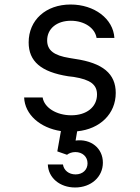

<svg xmlns="http://www.w3.org/2000/svg" viewBox="-20 -570 620 851"><path d="M259 159H192C194 218 245 261 313 261C384 261 436 214 436 151C436 87 383 44 315 53L322 12C424 2 493 -66 493 -158C493 -243 436 -291 312 -309L288 -313C219 -324 189 -347 189 -391C189 -443 232 -478 294 -478C354 -478 401 -446 408 -402H487C482 -487 398 -550 293 -550C183 -550 107 -481 107 -382C107 -298 162 -251 282 -232L307 -229C381 -217 410 -195 410 -151C410 -96 364 -59 296 -59C230 -59 176 -93 169 -138H87C90 -62 158 -3 250 11L234 101L277 116C286 109 299 104 314 104C345 104 368 124 368 154C368 183 346 203 315 203C285 203 263 185 259 159Z"/></svg>

Font: CommitMono-dimboump
Style: Regular
Weight: 400
Monospace: yes
Designer: Eigil Nikolajsen
Foundry: Eigil Nikolajsen
Version: Version 1.143